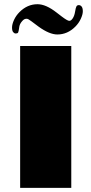

<svg xmlns="http://www.w3.org/2000/svg" viewBox="-20 -915 445 935"><path d="M78.1 -690.9H327.1V0H78.1ZM75.2 -856.4Q113.3 -894.5 162.6 -894.5Q203.6 -894.5 255.4 -854L280.8 -834.5Q308.6 -813.5 317.4 -813.5Q326.2 -813.5 334.2 -825.7Q342.3 -837.9 345.5 -857.4Q348.6 -877 352.1 -883.5Q355.5 -890.1 363.8 -890.1Q372.1 -890.1 377.7 -882.8Q383.3 -875.5 383.3 -860.1Q383.3 -844.7 373.5 -823.5Q363.8 -802.2 346.7 -785.2Q308.6 -747.1 259.3 -747.1Q220.7 -747.1 168 -785.2L132.8 -811.5Q117.2 -823.7 109.9 -823.7Q102.5 -823.7 97.4 -820.6Q92.3 -817.4 87.4 -811.5Q76.7 -799.3 74.2 -786.1L71.3 -767.6Q69.3 -755.9 65.7 -753.9Q62 -752 55.9 -752Q49.8 -752 44.2 -758.5Q38.6 -765.1 38.6 -781Q38.6 -796.9 48.3 -818.1Q58.1 -839.4 75.2 -856.4Z"/></svg>

Font: Limelight
Style: Regular
Weight: 400
Designer: Nicole Fally
Foundry: Nicole Fally
Version: Version 1.002